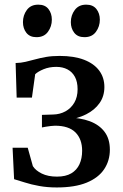

<svg xmlns="http://www.w3.org/2000/svg" viewBox="-20 -795 527 824"><path d="M223.5 9.5Q183 9.5 148.5 3.2Q114 -3 86.8 -11.8Q59.5 -20.5 40.5 -26L34 -161H99L121 -82Q132.5 -63.5 159.2 -50.2Q186 -37 224.5 -37Q262 -37 285.8 -51Q309.5 -65 321 -90Q332.5 -115 332.5 -148Q332.5 -198 303.8 -226.8Q275 -255.5 216 -255.5Q209.5 -255.5 198 -254.2Q186.5 -253 175.5 -251Q164.5 -249 160 -248V-302L207.5 -303.5Q237 -304 261 -317.2Q285 -330.5 299 -354.5Q313 -378.5 313 -412Q313 -444 301.5 -465.2Q290 -486.5 269.5 -497.2Q249 -508 221.5 -508Q191.5 -508 167.2 -498Q143 -488 131 -476.5L117 -376H51.5L47 -524.5Q70 -525 90 -529.8Q110 -534.5 131 -540.2Q152 -546 177.2 -550.5Q202.5 -555 236 -555Q298 -555 340.8 -538.5Q383.5 -522 405.8 -492Q428 -462 428 -421.5Q428 -382 407.2 -352.5Q386.5 -323 350 -304.5Q313.5 -286 265 -279.5L269.5 -290.5Q324 -290 365 -274.8Q406 -259.5 428.8 -229.2Q451.5 -199 451.5 -152.5Q451.5 -105.5 427 -68.8Q402.5 -32 352 -11.2Q301.5 9.5 223.5 9.5ZM136 -635.5Q108 -635.5 93.2 -654.2Q78.5 -673 78.5 -700Q78.5 -729.5 95.2 -752.2Q112 -775 144 -775H145Q173.5 -775 188 -756.2Q202.5 -737.5 202.5 -710.5Q202.5 -681.5 185.8 -658.5Q169 -635.5 137 -635.5ZM342 -635.5Q313.5 -635.5 298.8 -654.2Q284 -673 284 -700Q284 -729.5 301 -752.2Q318 -775 349.5 -775H350.5Q379 -775 393.8 -756.2Q408.5 -737.5 408.5 -710.5Q408.5 -681.5 391.8 -658.5Q375 -635.5 343 -635.5Z"/></svg>

Font: Merriweather 48pt Medium
Style: Regular
Weight: 500
Version: Version 2.100